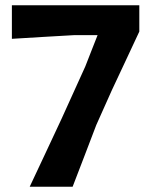

<svg xmlns="http://www.w3.org/2000/svg" viewBox="-20 -707 582 727"><path d="M92.5 0Q123 -64.5 153.2 -129.2Q183.5 -194 213 -257L303 -455.5Q314.5 -485 326.2 -514.8Q338 -544.5 349.5 -574H261.5Q203.5 -571 143.5 -567.2Q83.5 -563.5 25 -560V-687H507.5V-587.5Q481.5 -531.5 456.2 -477.8Q431 -424 404 -366.5L344.5 -233.5Q322.5 -175.5 300 -117Q277.5 -58.5 255 0Z"/></svg>

Font: Commissioner Loud SemiBold
Style: Regular
Weight: 600
Designer: Kostas Bartsokas
Foundry: Kostas Bartsokas
Version: Version 1.000; ttfautohint (v1.8.3)